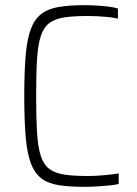

<svg xmlns="http://www.w3.org/2000/svg" viewBox="-20 -716 530 744"><path d="M309 8Q249 8 207.5 1.5Q166 -5 140 -25Q114 -45 99.5 -83.5Q85 -122 79.5 -186Q74 -250 74 -344Q74 -438 79.5 -501.5Q85 -565 99.5 -603.5Q114 -642 140 -662Q166 -682 207.5 -689Q249 -696 309 -696Q331 -696 354.5 -694.5Q378 -693 399.5 -690.5Q421 -688 437 -683V-644Q419 -648 399 -650Q379 -652 359 -653Q339 -654 320 -654Q265 -654 229 -648.5Q193 -643 171 -626.5Q149 -610 138 -576Q127 -542 123.5 -486Q120 -430 120 -344Q120 -259 123.5 -202.5Q127 -146 138 -112Q149 -78 171 -61.5Q193 -45 229 -39.5Q265 -34 320 -34Q349 -34 382 -37Q415 -40 440 -44V-3Q422 1 400 3Q378 5 354.5 6.5Q331 8 309 8Z"/></svg>

Font: Saira SemiCondensed ExtraLight
Style: Regular
Weight: 250
Width: 4
Designer: Hector Gatti with collaboration of the Omnibus-Type team
Foundry: Omnibus-Type
Version: Version 1.101